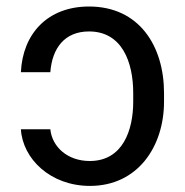

<svg xmlns="http://www.w3.org/2000/svg" viewBox="-20 -573 580 602"><path d="M137.8 -167.6H45.5C51.1 -75.3 137.8 9.9 262.1 9.9C411.9 9.9 494.3 -113.6 494.3 -254.3V-281.2C494.3 -429 416.2 -552.6 259.2 -552.6C129.3 -552.6 51.1 -467.3 45.5 -346.6H137.8C143.5 -421.9 182.5 -474.4 259.2 -474.4C362.9 -474.4 397.7 -377.8 397.7 -281.2V-254.3C397.7 -164.8 365.1 -68.2 261.4 -68.2C191.8 -68.2 143.5 -112.2 137.8 -167.6Z"/></svg>

Font: Margiela Sans
Style: Regular
Weight: 400
Designer: Stefan Endress, Andreas Faust
Version: Version 1.100;FEAKit 1.0